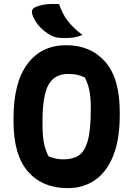

<svg xmlns="http://www.w3.org/2000/svg" viewBox="-20 -954 690 994"><path d="M323 -720Q449 -720 524.5 -634.5Q600 -549 600 -374V-358Q600 -231 566 -147Q532 -63 471.5 -21.5Q411 20 331 20Q200 20 125 -65.5Q50 -151 50 -326V-342Q50 -527 122.5 -623.5Q195 -720 323 -720ZM200 -313Q200 -243 209.5 -204.5Q219 -166 232 -144Q251 -137 268.5 -133Q286 -129 310 -129Q357 -129 388 -149.5Q419 -170 434.5 -226Q450 -282 450 -388V-401Q450 -451 442 -488.5Q434 -526 419 -553Q395 -564 376 -567.5Q357 -571 331 -571Q263 -571 231.5 -516Q200 -461 200 -324ZM286 -933Q302 -883 331 -845.5Q360 -808 407 -773Q382 -763 362 -760Q342 -757 317 -757Q292 -757 276 -759.5Q260 -762 243 -771Q212 -788 188 -813Q164 -838 151 -869Q136 -904 161 -916Q184 -927 215.5 -931Q247 -935 286 -933Z"/></svg>

Font: Recursive Sn Csl St XBd
Style: Regular
Weight: 800
Version: Version 1.085;hotconv 1.1.0;makeotfexe 2.6.0; ttfautohint (v